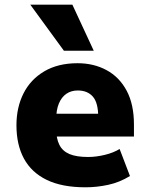

<svg xmlns="http://www.w3.org/2000/svg" viewBox="-20 -786 638 817"><path d="M344 11Q244 11 179 -20.5Q114 -52 82 -111Q50 -170 50 -253Q50 -329 80 -388.5Q110 -448 168.5 -482.5Q227 -517 310 -517Q379 -517 433.5 -487.5Q488 -458 519 -400Q550 -342 550 -256V-205H197V-302H408L398 -287Q398 -349 375 -375Q352 -401 311 -401Q283 -401 262.5 -387Q242 -373 230.5 -345.5Q219 -318 219 -276V-240Q219 -197 232.5 -170Q246 -143 275.5 -130.5Q305 -118 355 -118Q389 -118 426 -127Q463 -136 489 -152L533 -37Q489 -10 440.5 0.5Q392 11 344 11ZM252 -570 109 -766H288L379 -570Z"/></svg>

Font: Nunito Sans 7pt SemiCondensed Black
Style: Regular
Weight: 900
Width: 4
Designer: Vernon Adams
Foundry: Vernon Adams
Version: Version 3.101;gftools[0.9.27]